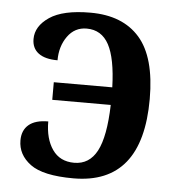

<svg xmlns="http://www.w3.org/2000/svg" viewBox="-45 -590 596 641"><g transform="rotate(5 253.0 -269.0)"><path d="M37 -102Q37 -136 59 -154.5Q81 -173 124 -173Q124 -115 149 -79Q174 -43 222 -43Q273 -43 298.5 -91.5Q324 -140 327 -246H131V-305H327Q324 -402 299.5 -447.5Q275 -493 225 -493Q185 -493 161 -459.5Q137 -426 137 -379Q95 -379 73 -395.5Q51 -412 51 -443Q51 -486 96 -516.5Q141 -547 233 -547Q341 -547 398 -482Q455 -417 455 -277Q455 9 224 9Q122 9 79.5 -22.5Q37 -54 37 -102Z"/></g></svg>

Font: Noto Serif SemiBold
Style: Regular
Weight: 600
Designer: Monotype Design Team
Foundry: Monotype Imaging Inc.
Version: Version 1.001